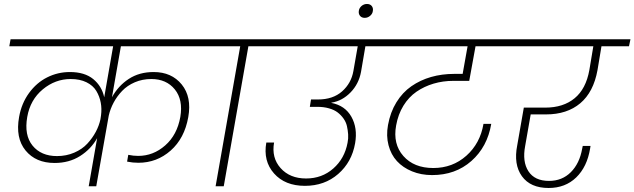

<svg xmlns="http://www.w3.org/2000/svg" viewBox="-20 -938 3195 967"><path d="M426.8 0 469.2 -242.2Q438.5 -187 383.3 -152.1Q328.1 -117.2 254.9 -117.2Q160.2 -117.2 108.6 -180.2Q57.1 -243.2 76.2 -349.1Q88.4 -417.5 126.2 -469.5Q164.1 -521.5 217.5 -548.3Q271 -575.2 332 -575.2Q406.2 -575.2 449.5 -539.8Q492.7 -504.4 504.9 -448.2L549.8 -705.1H26.9L33.2 -740.2H1108.9L1102.1 -705.1H588.9L543.9 -448.2Q575.2 -505.4 628.2 -540.3Q681.2 -575.2 753.9 -575.2Q844.2 -575.2 895.3 -512.5Q946.3 -449.7 928.2 -348.1Q909.2 -241.2 839.6 -179.7Q770 -118.2 676.8 -118.2Q648.4 -118.2 620.1 -124L626 -158.2Q651.9 -152.8 675.8 -152.8Q752 -152.8 812 -205.6Q872.1 -258.3 888.2 -349.1Q902.8 -435.5 860.4 -487.8Q817.9 -540 742.2 -540Q697.3 -540 659.2 -523.7Q621.1 -507.3 595.2 -480.2Q569.3 -453.1 552.5 -421.6Q535.6 -390.1 527.8 -356L464.8 0ZM267.1 -151.9Q314 -151.9 354 -169.2Q394 -186.5 419.9 -214.6Q445.8 -242.7 462.4 -273.9Q479 -305.2 485.8 -336.9L488.8 -356.9Q493.2 -390.6 487.3 -421.6Q481.4 -452.6 465.1 -480Q448.7 -507.3 415.5 -523.7Q382.3 -540 335.9 -540Q258.3 -540 195.3 -487.8Q132.3 -435.5 117.2 -349.1Q101.1 -257.3 144 -204.6Q187 -151.9 267.1 -151.9Z M1065.9 0 1189.9 -705.1H1038.6L1044.9 -740.2H1387.7L1381.8 -705.1H1231L1106.9 0Z M1317.4 -705.1 1323.7 -740.2H1968.8L1961.4 -705.1H1820.3L1798.3 -576.2Q1787.1 -515.1 1745.4 -472.4Q1703.6 -429.7 1649.4 -420.9L1648.4 -419.9Q1717.8 -406.7 1749.8 -349.9Q1781.7 -293 1768.6 -216.8Q1752 -121.6 1683.3 -61.8Q1614.7 -2 1515.6 -2Q1415.5 -2 1360.1 -64.5Q1304.7 -127 1321.3 -220.2H1360.4Q1346.7 -143.6 1393.3 -91.3Q1439.9 -39.1 1521.5 -39.1Q1601.6 -39.1 1658.7 -89.4Q1715.8 -139.6 1730.5 -219.2Q1734.9 -240.2 1733.4 -261.5Q1731.9 -282.7 1727.3 -303Q1722.7 -323.2 1710.2 -340.8Q1697.8 -358.4 1680.7 -371.6Q1663.6 -384.8 1637.2 -392.3Q1610.8 -399.9 1578.6 -399.9H1540.5L1546.4 -437H1581.5Q1656.7 -437 1702.9 -477.8Q1749 -518.6 1759.8 -580.1L1781.7 -705.1Z M1828.1 -918Q1843.8 -918 1852.1 -908Q1860.4 -897.9 1857.9 -882.8Q1856 -868.2 1844 -858.2Q1832 -848.1 1816.9 -848.1Q1801.8 -848.1 1793.5 -857.9Q1785.2 -867.7 1787.1 -882.8Q1789.1 -897.9 1801 -908Q1813 -918 1828.1 -918Z M1893.1 -705.1 1899.9 -740.2H2616.2L2609.9 -705.1H2375L2343.3 -530.8H2264.2Q2210.9 -530.8 2163.8 -516.8Q2116.7 -502.9 2077.6 -476.1Q2038.6 -449.2 2011.7 -405.5Q1984.9 -361.8 1975.1 -306.2Q1958 -212.9 2011.5 -152.3Q2064.9 -91.8 2162.1 -91.8Q2259.3 -91.8 2328.9 -153.8Q2398.4 -215.8 2415 -314H2454.1Q2434.6 -198.2 2354.2 -127.2Q2273.9 -56.2 2156.2 -56.2Q2101.1 -56.2 2055.2 -75Q2009.3 -93.8 1979.2 -126.5Q1949.2 -159.2 1936.8 -206.5Q1924.3 -253.9 1934.1 -308.1Q1945.8 -373 1976.6 -422.9Q2007.3 -472.7 2052 -503.7Q2096.7 -534.7 2151.1 -550.3Q2205.6 -565.9 2268.1 -565.9H2310.1L2335 -705.1Z M2546.9 -705.1 2553.2 -740.2H3155.3L3147.9 -705.1H3009.3L2989.3 -585Q2969.2 -474.1 2902.6 -418Q2835.9 -361.8 2730 -361.8H2652.8L2625 -203.1Q2609.9 -124 2641.4 -75.4Q2672.9 -26.9 2745.1 -26.9Q2811 -26.9 2855 -70.8Q2898.9 -114.7 2912.1 -189L2915 -203.1H2954.1Q2952.1 -193.4 2952.1 -189.9Q2937 -97.7 2882.1 -44.4Q2827.1 8.8 2743.2 8.8Q2651.4 8.8 2608.6 -50.5Q2565.9 -109.9 2585 -206.1L2618.2 -396H2726.1Q2816.9 -396 2874 -443.1Q2931.2 -490.2 2948.2 -585L2968.3 -705.1Z"/></svg>

Font: SVN-Poppins ExtraLight
Style: Italic
Weight: 200
Italic angle: -10°
Designer: Ninad Kale (Devanagari), Jonny Pinhorn (Latin)
Foundry: Indian Type Foundry
Version: Version 3.002 2017